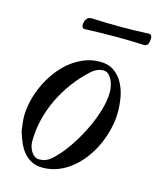

<svg xmlns="http://www.w3.org/2000/svg" viewBox="-99 -696 638 774"><g transform="rotate(15 220.0 -308.5)"><path d="M84.5 -83Q84.5 -73.2 87.4 -62.3Q90.3 -51.3 96.2 -42Q102.1 -32.7 110.4 -26.6Q118.7 -20.5 129.9 -20.5Q141.6 -20.5 151.1 -23.2Q160.6 -25.9 169.2 -31.5Q177.7 -37.1 186.3 -45.2Q194.8 -53.2 204.6 -64Q230 -92.3 253.4 -129.2Q276.9 -166 295.2 -205.6Q313.5 -245.1 324.5 -284.2Q335.4 -323.2 335.4 -356.4Q335.4 -368.7 332.5 -382.3Q329.6 -396 323.7 -407.5Q317.9 -418.9 309.1 -426.5Q300.3 -434.1 288.1 -434.1Q261.2 -434.1 236.3 -410.6Q201.7 -378.9 173.8 -341.1Q146 -303.2 126 -261.2Q106 -219.2 95.2 -174.1Q84.5 -128.9 84.5 -83ZM266.1 -464.4Q301.8 -464.4 325.2 -447.8Q348.6 -431.2 362.5 -405.3Q376.5 -379.4 382.1 -348.4Q387.7 -317.4 387.7 -288.1Q387.7 -254.9 379.9 -220Q372.1 -185.1 357.7 -152.1Q343.3 -119.1 322.3 -90.1Q301.3 -61 275.1 -39.1Q249 -17.1 217.8 -4.4Q186.5 8.3 151.9 8.3Q125.5 8.3 106.4 -1.2Q87.4 -10.7 73.5 -26.9Q59.6 -43 50 -64.5Q40.5 -85.9 33.2 -109.9Q32.2 -113.8 31 -122.6Q29.8 -131.3 28.8 -141.1Q27.8 -150.9 27.1 -159.4Q26.4 -168 26.4 -171.4Q26.4 -203.1 34.4 -237.3Q42.5 -271.5 57.4 -304Q72.3 -336.4 93.8 -365.7Q115.2 -395 141.8 -416.7Q168.5 -438.5 199.7 -451.4Q231 -464.4 266.1 -464.4ZM171.4 -575.2Q165 -575.2 162.1 -580.1Q159.2 -585 159.2 -588.9Q159.2 -596.7 162.1 -605.5Q164.6 -612.3 169.7 -618.4Q174.8 -624.5 191.4 -624.5Q250 -621.6 309.1 -621.6Q367.7 -621.6 427.2 -624.5Q434.1 -624.5 437.3 -618.9Q440.4 -613.3 439.9 -606.4Q438.5 -587.9 433.1 -581.5Q427.7 -575.2 420.9 -575.2Q362.3 -578.1 303.7 -578.1Q237.3 -578.1 171.4 -575.2Z"/></g></svg>

Font: IM FELL French Canon
Style: Italic
Weight: 400
Italic angle: -17°
Designer: Igino Marini
Foundry: Igino Marini
Version: 3.00